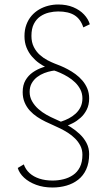

<svg xmlns="http://www.w3.org/2000/svg" viewBox="-20 -726 490 855"><path d="M238 -413Q226.5 -413 210.2 -410Q194 -407 177 -400.5Q160 -394 145.2 -382.8Q130.5 -371.5 121.2 -355.2Q112 -339 112 -317Q112 -294 123 -274.8Q134 -255.5 151 -240.5Q168 -225.5 187.2 -214.8Q206.5 -204 223 -197Q236 -191.5 255.2 -182.2Q274.5 -173 295.8 -159.5Q317 -146 335.5 -128.5Q354 -111 365.5 -88.8Q377 -66.5 377 -40Q377 -0.5 364 28Q351 56.5 328.2 74.2Q305.5 92 276 100.5Q246.5 109 214 109Q173.5 109 141 97Q108.5 85 87.2 65.2Q66 45.5 59 22L86 6Q94 29 111.8 45Q129.5 61 155.5 69.5Q181.5 78 214 78Q239 78 262.5 72.2Q286 66.5 305.2 53.5Q324.5 40.5 335.8 18.2Q347 -4 347 -37Q347 -59 338 -76.8Q329 -94.5 314.5 -109Q300 -123.5 282.8 -134.5Q265.5 -145.5 248.5 -153.8Q231.5 -162 218 -168Q201 -175.5 182.2 -184.5Q163.5 -193.5 145.5 -205.5Q127.5 -217.5 113 -233.2Q98.5 -249 89.8 -269.5Q81 -290 81 -316Q81 -347 93.5 -368.5Q106 -390 126.2 -404Q146.5 -418 170.8 -426.2Q195 -434.5 218 -439ZM224 -178Q237.5 -180 254 -185.2Q270.5 -190.5 286.8 -199Q303 -207.5 316.8 -220Q330.5 -232.5 338.8 -249.5Q347 -266.5 347 -288Q347 -309.5 338 -327.2Q329 -345 314.5 -359Q300 -373 282.8 -383.5Q265.5 -394 248.5 -401.5Q231.5 -409 218 -413Q205 -417 188 -425Q171 -433 153.8 -445.2Q136.5 -457.5 121.8 -474.8Q107 -492 98 -514.5Q89 -537 89 -565Q89 -593.5 97.5 -616.2Q106 -639 120.5 -655.8Q135 -672.5 154.2 -683.8Q173.5 -695 195.2 -700.5Q217 -706 239 -706Q277 -706 306.2 -693.8Q335.5 -681.5 354.2 -661.5Q373 -641.5 380 -618L351 -604Q339 -641 312 -658Q285 -675 239 -675Q219 -675 198 -670Q177 -665 159.2 -652.8Q141.5 -640.5 130.8 -619.5Q120 -598.5 120 -566Q120 -537.5 130.8 -516.5Q141.5 -495.5 158 -481Q174.5 -466.5 192 -457.5Q209.5 -448.5 223.5 -443Q234 -439 249.5 -432.8Q265 -426.5 282.2 -417.2Q299.5 -408 316.2 -395.8Q333 -383.5 346.8 -367.5Q360.5 -351.5 368.8 -331.8Q377 -312 377 -288Q377 -259 366.2 -237.8Q355.5 -216.5 339 -201.8Q322.5 -187 305 -178Q287.5 -169 273.5 -164.5Q259.5 -160 254 -159Z"/></svg>

Font: League Mono Thin Condensed
Style: Regular
Weight: 100
Width: 1
Designer: Tyler Finck
Foundry: The League of Moveable Type / Tyler Finck
Version: Version 2.300;RELEASE